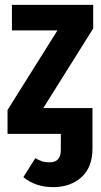

<svg xmlns="http://www.w3.org/2000/svg" viewBox="-20 -550 414 789"><path d="M363 -433 158 -106H360V60Q360 137 315 178Q270 219 198 219Q126 219 76 178L125 100Q141 109 153.5 113Q166 117 184 117Q230 117 230 66V0H11V-98L216 -425H29V-530H363Z"/></svg>

Font: Fira Sans Compressed SemiBold
Style: Regular
Weight: 600
Width: 1
Designer: bBox Type GmbH & Carrois Corporate GbR & Edenspiekermann AG
Foundry: bBox Type GmbH & Carrois Corporate GbR & Edenspiekermann AG
Version: Version 4.301